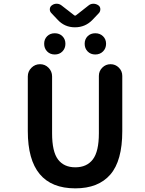

<svg xmlns="http://www.w3.org/2000/svg" viewBox="-20 -1116 787 1042"><path d="M388.7 -93.8Q130.9 -93.8 130.9 -404.3V-701.2Q130.9 -728.5 150.4 -748Q169.9 -767.6 197.3 -767.6Q224.6 -767.6 243.7 -748Q262.7 -728.5 262.7 -701.2V-392.6Q262.7 -293 294.9 -250.5Q327.1 -208 388.7 -208Q451.2 -208 483.9 -251Q516.6 -293.9 516.6 -392.6V-704.1Q516.6 -730.5 535.2 -749Q553.7 -767.6 580.1 -767.6Q606.4 -767.6 625 -749Q643.6 -730.5 643.6 -704.1V-404.3Q643.6 -243.2 578.6 -168.5Q513.7 -93.8 388.7 -93.8ZM292 -1009.8 257.8 -1045.9Q249 -1055.7 250.5 -1068.4Q252 -1081.1 262.7 -1087.9Q273.4 -1095.7 287.1 -1095.7Q287.1 -1095.7 288.1 -1095.7Q301.8 -1095.7 313.5 -1086.9L383.8 -1032.2Q385.7 -1031.2 387.7 -1031.2Q389.6 -1031.2 391.6 -1032.2L460 -1085.9Q471.7 -1095.7 486.3 -1095.7Q501 -1095.7 512.7 -1087.9Q523.4 -1081.1 524.4 -1068.4Q525.4 -1055.7 517.6 -1045.9L482.4 -1008.8Q443.4 -967.8 386.7 -967.8Q330.1 -967.8 292 -1009.8ZM318.8 -836.9Q302.7 -820.3 277.3 -820.3Q252 -820.3 235.8 -836.9Q219.7 -853.5 219.7 -878.4Q219.7 -903.3 235.8 -919.4Q252 -935.5 277.3 -935.5Q302.7 -935.5 318.8 -919.4Q335 -903.3 335 -878.4Q335 -853.5 318.8 -836.9ZM539.1 -836.9Q522.5 -820.3 497.1 -820.3Q471.7 -820.3 455.6 -836.9Q439.5 -853.5 439.5 -878.4Q439.5 -903.3 455.6 -919.4Q471.7 -935.5 497.1 -935.5Q522.5 -935.5 539.1 -919.4Q555.7 -903.3 555.7 -878.4Q555.7 -853.5 539.1 -836.9Z"/></svg>

Font: Gen Jyuu GothicX Bold
Style: Bold
Weight: 700
Designer: Ryoko NISHIZUKA (kana &amp; ideographs); Paul D. Hunt (Latin, Greek &amp; Cyrillic); Wenlong ZHANG (bopomofo); Sandoll C
Version: Version 1.058.20140828